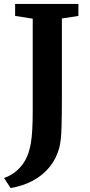

<svg xmlns="http://www.w3.org/2000/svg" viewBox="-40 -763 456 971"><path d="M-19.5 137Q5.5 129 29.5 112.2Q53.5 95.5 73.2 69.5Q93 43.5 104.5 8.5Q112 -14 116.5 -41.2Q121 -68.5 123.2 -108.2Q125.5 -148 125.5 -206.5V-668.5L36.5 -682.5V-743H356.5V-682.5L273 -669.5V-274.5Q273 -183.5 271.2 -119Q269.5 -54.5 260 -16Q245.5 38 211.8 80.2Q178 122.5 127.5 150Q77 177.5 13.5 188Z"/></svg>

Font: Merriweather 24pt
Style: Bold
Weight: 700
Designer: Eben Sorkin
Foundry: Eben Sorkin
Version: Version 2.100